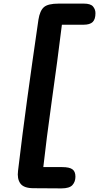

<svg xmlns="http://www.w3.org/2000/svg" viewBox="-20 -950 549 1064"><path d="M320 94 166 93Q112 93 93 67Q74 41 80 -4Q92 -106 104.5 -203Q117 -300 130.5 -399.5Q144 -499 159.5 -608Q175 -717 193 -841Q201 -891 223.5 -910.5Q246 -930 305 -930H445Q482 -930 495.5 -914Q509 -898 509 -877Q509 -843 493.5 -828Q478 -813 443 -813H323Q311 -714 296.5 -606Q282 -498 267 -391.5Q252 -285 240 -190.5Q228 -96 220 -24H325Q364 -24 381 -12Q398 0 398 29Q398 57 381.5 75.5Q365 94 320 94Z"/></svg>

Font: Pacifico
Style: Regular
Weight: 400
Designer: Vernon Adams
Foundry: Vernon Adams
Version: Version 3.010; ttfautohint (v1.8.4.7-5d5b)